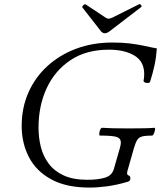

<svg xmlns="http://www.w3.org/2000/svg" viewBox="-20 -878 765 912"><path d="M405 13Q295 13 223.5 -26Q152 -65 117.5 -131.5Q83 -198 83 -280Q83 -366 115 -438.5Q147 -511 205 -564Q263 -617 341.5 -646.5Q420 -676 514 -676Q562 -676 597.5 -671.5Q633 -667 662 -661Q685 -656 701.5 -652.5Q718 -649 725 -648Q722 -605 714 -568Q706 -531 693 -490Q692 -485 683.5 -484Q675 -483 668 -486.5Q661 -490 662 -495Q665 -510 665 -526Q665 -586 618.5 -614Q572 -642 497 -642Q389 -642 314.5 -592Q240 -542 201.5 -458.5Q163 -375 163 -272Q163 -224 174 -180Q185 -136 211.5 -100.5Q238 -65 283 -44.5Q328 -24 395 -24Q445 -24 478.5 -34Q512 -44 521 -76L550 -177Q554 -192 554 -201Q554 -221 534 -227.5Q514 -234 455 -234Q451 -234 451.5 -243.5Q452 -253 456 -262Q460 -271 466 -271Q502 -268 593 -268Q683 -268 713 -271Q718 -271 716.5 -262Q715 -253 711 -243.5Q707 -234 702 -234Q672 -234 656 -230Q640 -226 632 -213.5Q624 -201 617 -177L585 -65Q582 -52 585.5 -48.5Q589 -45 594 -43Q599 -41 599 -31Q599 -23 596 -20Q593 -17 588 -15Q534 1 488.5 7Q443 13 405 13ZM478 -720Q468 -720 460 -729L371 -843Q369 -847 376 -853.5Q383 -860 387 -857L482 -794Q490 -789 496 -789Q500 -789 513 -794L641 -858Q645 -860 650 -854Q655 -848 650 -844L500 -729Q488 -720 478 -720Z"/></svg>

Font: Junicode
Style: Italic
Weight: 400
Italic angle: -11°
Designer: Peter S. Baker
Version: Version 2.100; ttfautohint (v1.8.4)